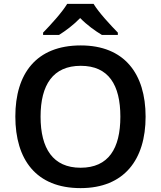

<svg xmlns="http://www.w3.org/2000/svg" viewBox="-20 -959 829 989"><path d="M462 -939H326C299 -894 239 -829 202 -791V-779H284C319 -801 358 -830 393 -866C428 -830 470 -800 505 -779H587V-791C551 -828 489 -894 462 -939ZM730 -358C730 -580 620 -725 396 -725C166 -725 59 -579 59 -359C59 -137 166 10 395 10C620 10 730 -137 730 -358ZM189 -358C189 -522 253 -620 396 -620C539 -620 600 -522 600 -358C600 -194 539 -95 395 -95C253 -95 189 -194 189 -358Z"/></svg>

Font: Noto Sans Kayah Li SemiBold
Style: Regular
Weight: 600
Designer: Monotype Design Team, Sérgio Martins
Foundry: Monotype Imaging Inc.
Version: Version 2.002